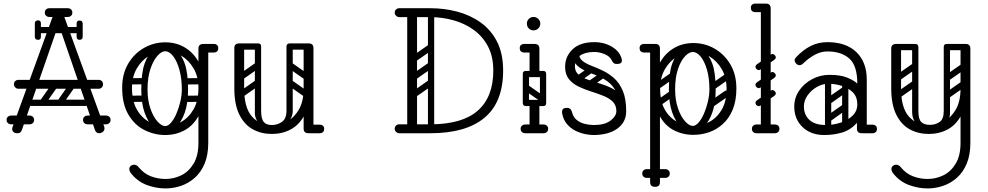

<svg xmlns="http://www.w3.org/2000/svg" viewBox="-20 -746 5531 1075"><path d="M536 0Q529 0 522.5 -3.5Q516 -7 512 -17L324 -564Q320 -578 317 -583Q314 -588 308 -588Q300 -588 292 -564L102 -17Q96 0 79 0Q63 0 55.5 -7Q48 -14 48 -24Q48 -28 50 -34L276 -656Q278 -662 281 -662Q284 -662 295.5 -662Q307 -662 319 -662Q331 -662 333 -662Q336 -662 338 -657L563 -38Q565 -32 565 -27Q565 -14 555 -7Q545 0 536 0ZM83 -249Q73 -249 65.5 -256.5Q58 -264 58 -274Q58 -285 65.5 -292Q73 -299 83 -299H532Q543 -299 550 -292Q557 -285 557 -274Q557 -264 550 -256.5Q543 -249 532 -249ZM17 -75Q17 -86 24 -92Q31 -99 43 -99H92Q104 -99 111 -93Q118 -86 118 -75Q118 -63 111 -56Q104 -50 92 -50H43Q31 -50 24 -57Q17 -63 17 -75ZM171 -75Q171 -63 164 -57Q157 -50 145 -50H96Q85 -50 77 -56Q70 -63 70 -75Q70 -86 77 -93Q85 -99 96 -99H145Q157 -99 164 -92Q171 -86 171 -75ZM445 -75Q445 -86 452 -92Q459 -99 471 -99H520Q532 -99 539 -93Q546 -86 546 -75Q546 -63 539 -56Q532 -50 520 -50H471Q459 -50 452 -57Q445 -63 445 -75ZM599 -75Q599 -63 592 -57Q585 -50 573 -50H524Q513 -50 505 -56Q498 -63 498 -75Q498 -86 505 -93Q513 -99 524 -99H573Q585 -99 592 -92Q599 -86 599 -75ZM231 -675Q231 -687 238 -693Q245 -700 257 -700H306Q318 -700 325 -694Q332 -687 332 -675Q332 -664 325 -657Q318 -651 306 -651H257Q245 -651 238 -658Q231 -664 231 -675ZM385 -675Q385 -664 378 -658Q371 -651 359 -651H310Q299 -651 291 -657Q284 -664 284 -675Q284 -687 291 -694Q299 -700 310 -700H359Q371 -700 378 -693Q385 -687 385 -675ZM428 -577Q428 -560 411 -560H207Q190 -560 190 -577Q190 -595 206 -595H410Q428 -595 428 -577ZM425 -523Q409 -523 409 -540V-574Q409 -583 413 -587Q417 -591 426 -591Q436 -591 440 -587Q443 -584 443 -575V-541Q443 -523 425 -523ZM425 -631Q443 -631 443 -613V-579Q443 -570 440 -567Q436 -563 426 -563Q417 -563 413 -567Q409 -571 409 -580V-614Q409 -631 425 -631ZM209 -540Q209 -523 193 -523Q175 -523 175 -541V-575Q175 -584 178 -587Q182 -591 192 -591Q201 -591 205 -587Q209 -583 209 -574ZM175 -614Q175 -632 193 -632Q209 -632 209 -615V-581Q209 -572 205 -568Q201 -564 192 -564Q182 -564 178 -568Q175 -571 175 -580ZM306 -159Q293 -169 302 -182L368 -276Q377 -290 393 -279Q406 -269 397 -256L331 -162Q327 -157 320.5 -155.5Q314 -154 306 -159ZM208 -159Q195 -169 204 -182L270 -276Q279 -290 295 -279Q308 -269 299 -256L233 -162Q229 -157 222.5 -155.5Q216 -154 208 -159ZM504 -266Q504 -249 487 -249H155Q138 -249 138 -266Q138 -284 154 -284H486Q504 -284 504 -266ZM504 -170Q504 -153 487 -153H155Q138 -153 138 -170Q138 -188 154 -188H486Q504 -188 504 -170Z M907 309Q854 309 802.5 290Q751 271 714 225Q704 212 704 200Q704 189 713 182Q721 176 730 176Q746 176 758 192Q787 227 826 241.5Q865 256 907 256Q953 256 995 235.5Q1037 215 1064 170Q1091 125 1091 54V-474Q1091 -500 1119 -500Q1146 -500 1146 -474V54Q1146 122 1125.5 170.5Q1105 219 1070.5 249.5Q1036 280 993.5 294.5Q951 309 907 309ZM905 10Q845 10 789.5 -17.5Q734 -45 699 -104Q664 -163 664 -255Q664 -333 698 -390Q732 -447 787 -478Q842 -509 905 -509Q969 -509 1018.5 -478Q1068 -447 1097 -390Q1126 -333 1126 -255Q1126 -163 1095.5 -104Q1065 -45 1015 -17.5Q965 10 905 10ZM905 -40Q951 -40 993.5 -63Q1036 -86 1063.5 -133.5Q1091 -181 1091 -254Q1091 -316 1064.5 -362Q1038 -408 996 -433.5Q954 -459 905 -459Q857 -459 814.5 -433.5Q772 -408 745.5 -362Q719 -316 719 -254Q719 -181 746 -133.5Q773 -86 816 -63Q859 -40 905 -40ZM1092 -476Q1092 -481 1095 -486Q1098 -491 1102 -495Q1104 -497 1109.5 -498.5Q1115 -500 1126 -500H1177Q1189 -500 1196 -493Q1202 -488 1202 -476Q1202 -465 1196 -459Q1189 -452 1177 -452H1126Q1105 -452 1101 -459Q1094 -463 1092 -476ZM999 -193Q1001 -210 1016 -210L1110 -211Q1128 -209 1128 -193Q1128 -174 1112 -176L1017 -175Q1010 -175 1004.5 -179.5Q999 -184 999 -193ZM1006 -291Q1008 -308 1023 -308L1117 -309Q1135 -307 1135 -291Q1135 -272 1119 -274L1024 -273Q1017 -273 1011.5 -277.5Q1006 -282 1006 -291ZM673 -193Q675 -212 690 -210L784 -211Q802 -209 802 -193Q802 -174 786 -176L691 -175Q684 -175 678.5 -179.5Q673 -184 673 -193ZM673 -291Q675 -310 690 -308L784 -309Q802 -307 802 -291Q802 -272 786 -274L691 -273Q684 -273 678.5 -277.5Q673 -282 673 -291ZM902 -6Q868 -8 838 -35.5Q808 -63 789.5 -115.5Q771 -168 771 -244Q771 -337 789.5 -389.5Q808 -442 838 -463.5Q868 -485 902 -485L905 -459Q884 -459 861 -433Q838 -407 822 -359.5Q806 -312 806 -245Q806 -185 822 -138.5Q838 -92 861.5 -66Q885 -40 905 -40ZM902 -6 905 -40Q921 -40 937.5 -59Q954 -78 967.5 -109Q981 -140 989.5 -176Q998 -212 998 -245Q998 -307 984.5 -355.5Q971 -404 949.5 -431.5Q928 -459 905 -459L902 -485Q936 -485 966 -463.5Q996 -442 1014.5 -389.5Q1033 -337 1033 -244Q1033 -168 1014.5 -115.5Q996 -63 966 -35.5Q936 -8 902 -6Z M1502 4Q1443 4 1395.5 -22Q1348 -48 1320 -104.5Q1292 -161 1292 -251H1347Q1347 -144 1389.5 -95Q1432 -46 1502 -46Q1548 -46 1588.5 -67.5Q1629 -89 1654.5 -134.5Q1680 -180 1680 -251H1715Q1715 -161 1686 -104.5Q1657 -48 1609 -22Q1561 4 1502 4ZM1320 -225Q1292 -225 1292 -251V-477Q1292 -503 1320 -503Q1347 -503 1347 -477V-251Q1347 -225 1320 -225ZM1708 0Q1680 0 1680 -26V-477Q1680 -503 1708 -503Q1735 -503 1735 -477V-26Q1735 0 1708 0ZM1685 -24Q1685 -29 1688 -34Q1691 -39 1695 -43Q1697 -45 1702.5 -46.5Q1708 -48 1719 -48H1770Q1782 -48 1789 -41Q1795 -36 1795 -24Q1795 -13 1789 -7Q1782 0 1770 0H1719Q1698 0 1694 -7Q1687 -11 1685 -24ZM1425 -503Q1442 -503 1442 -486V-124Q1442 -107 1425 -107Q1407 -107 1407 -123V-485Q1407 -503 1425 -503ZM1502 -46Q1534 -46 1559 -64Q1584 -82 1584 -127V-222H1619V-124Q1619 -94 1601 -72.5Q1583 -51 1553.5 -39Q1524 -27 1491 -27ZM1502 -46 1512 -27Q1463 -27 1435 -52Q1407 -77 1407 -114V-222H1442V-127Q1442 -82 1456 -64Q1470 -46 1502 -46ZM1724 -486Q1724 -468 1706 -468H1603Q1585 -468 1585 -486Q1585 -503 1604 -503H1707Q1724 -503 1724 -486ZM1440 -486Q1440 -468 1422 -468H1319Q1301 -468 1301 -486Q1301 -503 1320 -503H1423Q1440 -503 1440 -486ZM1709 -305Q1699 -292 1686 -301L1592 -367Q1578 -376 1589 -392Q1599 -405 1612 -396L1706 -330Q1711 -326 1712.5 -319.5Q1714 -313 1709 -305ZM1709 -207Q1699 -194 1686 -203L1592 -269Q1578 -278 1589 -294Q1599 -307 1612 -298L1706 -232Q1711 -228 1712.5 -221.5Q1714 -215 1709 -207ZM1602 -503Q1619 -503 1619 -486V-154Q1619 -137 1602 -137Q1584 -137 1584 -153V-485Q1584 -503 1602 -503ZM1698 -503Q1715 -503 1715 -486V-154Q1715 -137 1698 -137Q1680 -137 1680 -153V-485Q1680 -503 1698 -503ZM1349 -308Q1334 -297 1325 -311Q1321 -316 1320.5 -323Q1320 -330 1328 -336L1405 -390Q1420 -400 1430 -386Q1434 -380 1433.5 -373.5Q1433 -367 1426 -362ZM1349 -210Q1334 -199 1325 -213Q1321 -218 1320.5 -225Q1320 -232 1328 -238L1405 -292Q1420 -302 1430 -288Q1434 -282 1433.5 -275.5Q1433 -269 1426 -264Z M2215 0Q2205 0 2197.5 -7.5Q2190 -15 2190 -25Q2190 -36 2197.5 -43Q2205 -50 2215 -50H2390Q2568 -50 2655 -126.5Q2742 -203 2742 -351Q2742 -429 2712.5 -485.5Q2683 -542 2632.5 -578.5Q2582 -615 2519 -632.5Q2456 -650 2390 -650H2216Q2206 -650 2198 -657.5Q2190 -665 2190 -675Q2190 -686 2197.5 -693Q2205 -700 2215 -700H2390Q2467 -700 2539.5 -681Q2612 -662 2670.5 -620.5Q2729 -579 2763 -512.5Q2797 -446 2797 -351Q2797 -174 2693 -87Q2589 0 2390 0ZM2287 0Q2260 0 2260 -26V-674Q2260 -700 2287 -700Q2315 -700 2315 -676V-28Q2315 -16 2308 -8Q2301 0 2287 0ZM2393 -27Q2376 -27 2376 -44V-656Q2376 -673 2393 -673Q2411 -673 2411 -657V-45Q2411 -27 2393 -27ZM2309 -204Q2296 -195 2286 -208Q2275 -224 2289 -233L2383 -299Q2396 -308 2406 -295Q2417 -280 2404 -270ZM2297 -77Q2280 -77 2280 -94V-616Q2280 -633 2297 -633Q2315 -633 2315 -617V-95Q2315 -77 2297 -77ZM2309 -403Q2296 -394 2286 -407Q2275 -423 2289 -432L2383 -498Q2396 -507 2406 -494Q2417 -479 2404 -469ZM2309 -302Q2296 -293 2286 -306Q2275 -322 2289 -331L2383 -397Q2396 -406 2406 -393Q2417 -378 2404 -368Z M2915 -452Q2903 -452 2896 -459Q2890 -465 2890 -476Q2890 -488 2896 -493Q2903 -500 2915 -500H2966Q2977 -500 2983 -498.5Q2989 -497 2990 -495Q2998 -487 2998 -476Q2997 -465 2991 -459Q2988 -456 2982.5 -454Q2977 -452 2966 -452ZM2907 -170Q2907 -187 2924 -187H3021Q3038 -187 3038 -170Q3038 -152 3022 -152H2924Q2917 -152 2912 -156.5Q2907 -161 2907 -170ZM2972 -3Q2945 -3 2945 -29V-158Q2945 -184 2972 -184Q3000 -184 3000 -158V-29Q3000 -3 2972 -3ZM2972 -314Q2945 -314 2945 -340V-474Q2945 -500 2972 -500Q3000 -500 3000 -474V-340Q3000 -314 2972 -314ZM2907 -332Q2907 -349 2924 -349H3021Q3038 -349 3038 -332Q3038 -314 3022 -314H2924Q2917 -314 2912 -318.5Q2907 -323 2907 -332ZM2912 -267Q2922 -280 2935 -271L3029 -205Q3043 -196 3032 -180Q3022 -167 3009 -176L2915 -242Q2910 -246 2908.5 -253Q2907 -260 2912 -267ZM3020 -153Q3003 -153 3003 -170V-326Q3003 -343 3020 -343Q3038 -343 3038 -327V-171Q3038 -153 3020 -153ZM2924 -153Q2907 -153 2907 -170V-326Q2907 -343 2924 -343Q2942 -343 2942 -327V-171Q2942 -153 2924 -153ZM2895 -25Q2895 -36 2902 -42Q2909 -49 2921 -49H2970Q2982 -49 2989 -43Q2996 -36 2996 -25Q2996 -13 2989 -6Q2982 0 2970 0H2921Q2909 0 2902 -7Q2895 -13 2895 -25ZM3049 -25Q3049 -13 3042 -7Q3035 0 3023 0H2974Q2963 0 2955 -6Q2948 -13 2948 -25Q2948 -36 2955 -43Q2963 -49 2974 -49H3023Q3035 -49 3042 -42Q3049 -36 3049 -25ZM2967 -576Q2951 -576 2940.5 -587Q2930 -598 2930 -614Q2930 -629 2940.5 -640Q2951 -651 2967 -651Q2983 -651 2994 -640Q3005 -629 3005 -614Q3005 -598 2994 -587Q2983 -576 2967 -576Z M3301 10Q3282 10 3255 4.5Q3228 -1 3201 -14.5Q3174 -28 3153.5 -52.5Q3133 -77 3127 -114Q3127 -116 3127 -117.5Q3127 -119 3127 -120Q3127 -142 3152 -142H3155Q3177 -142 3183 -117Q3190 -89 3210 -73.5Q3230 -58 3256 -52Q3282 -46 3305 -46Q3366 -46 3398.5 -71Q3431 -96 3431 -124Q3431 -157 3410.5 -177Q3390 -197 3357 -210Q3324 -223 3287.5 -234.5Q3251 -246 3218 -262Q3185 -278 3164.5 -304Q3144 -330 3144 -372Q3144 -430 3186 -470Q3228 -510 3307 -510Q3364 -510 3407.5 -483.5Q3451 -457 3461 -415Q3462 -413 3462 -408Q3462 -388 3437 -388H3432Q3421 -388 3415 -394Q3409 -400 3404 -410Q3394 -431 3365 -443Q3336 -455 3307 -455Q3256 -455 3227.5 -434.5Q3199 -414 3199 -374Q3199 -345 3219.5 -328Q3240 -311 3273 -299.5Q3306 -288 3342.5 -277Q3379 -266 3412 -248.5Q3445 -231 3465.5 -201.5Q3486 -172 3486 -123Q3486 -62 3436.5 -26Q3387 10 3301 10ZM3451 -123Q3451 -189 3432 -228Q3413 -267 3383 -289Q3353 -311 3319 -324Q3285 -337 3255 -350.5Q3225 -364 3206 -385Q3187 -406 3187 -445L3222 -447Q3222 -421 3241 -405.5Q3260 -390 3290 -378.5Q3320 -367 3354 -351Q3388 -335 3418 -308.5Q3448 -282 3467 -237.5Q3486 -193 3486 -123ZM3300 -363Q3306 -356 3304 -349.5Q3302 -343 3296 -339L3236 -297Q3221 -287 3210 -300Q3200 -313 3215 -325L3275 -367Q3289 -377 3300 -363ZM3371 -337Q3376 -330 3374.5 -323.5Q3373 -317 3366 -313L3306 -271Q3292 -261 3281 -274Q3270 -288 3286 -299L3346 -341Q3359 -351 3371 -337Z M3862 -505Q3926 -505 3980.5 -474Q4035 -443 4069 -386Q4103 -329 4103 -251Q4103 -182 4082.5 -132.5Q4062 -83 4027 -51.5Q3992 -20 3949.5 -5.5Q3907 9 3862 9Q3802 9 3751.5 -17.5Q3701 -44 3671 -101.5Q3641 -159 3641 -251Q3641 -329 3670 -386Q3699 -443 3749 -474Q3799 -505 3862 -505ZM3862 -455Q3814 -455 3771.5 -429.5Q3729 -404 3702.5 -358Q3676 -312 3676 -250Q3676 -177 3703 -131Q3730 -85 3773 -63Q3816 -41 3862 -41Q3908 -41 3950.5 -63Q3993 -85 4020.5 -131Q4048 -177 4048 -250Q4048 -312 4021.5 -358Q3995 -404 3953 -429.5Q3911 -455 3862 -455ZM3648 -500Q3675 -500 3675 -474V274Q3675 300 3648 300Q3620 300 3620 274V-474Q3620 -500 3648 -500ZM3671 -476Q3669 -463 3662 -459Q3658 -452 3637 -452H3586Q3574 -452 3567 -459Q3561 -465 3561 -476Q3561 -488 3567 -493Q3574 -500 3586 -500H3637Q3648 -500 3654 -498.5Q3660 -497 3661 -495Q3665 -491 3668 -486Q3671 -481 3671 -476ZM3856 -7Q3822 -9 3792 -36.5Q3762 -64 3743.5 -116.5Q3725 -169 3725 -245Q3725 -338 3743.5 -389Q3762 -440 3792 -460.5Q3822 -481 3856 -481L3859 -455Q3838 -455 3815 -430.5Q3792 -406 3776 -359.5Q3760 -313 3760 -246Q3760 -186 3776 -139.5Q3792 -93 3815.5 -67Q3839 -41 3859 -41ZM3856 -7 3859 -41Q3875 -41 3891.5 -60Q3908 -79 3921.5 -110Q3935 -141 3943.5 -177Q3952 -213 3952 -246Q3952 -308 3938.5 -355Q3925 -402 3903.5 -428.5Q3882 -455 3859 -455L3856 -481Q3890 -481 3920 -460.5Q3950 -440 3968.5 -389Q3987 -338 3987 -245Q3987 -169 3968.5 -116.5Q3950 -64 3920 -36.5Q3890 -9 3856 -7ZM3576 225Q3576 214 3583 208Q3590 201 3602 201H3651Q3663 201 3670 207Q3677 214 3677 225Q3677 237 3670 244Q3663 250 3651 250H3602Q3590 250 3583 243Q3576 237 3576 225ZM3730 225Q3730 237 3723 243Q3716 250 3704 250H3655Q3644 250 3636 244Q3629 237 3629 225Q3629 214 3636 207Q3644 201 3655 201H3704Q3716 201 3723 208Q3730 214 3730 225ZM3672 -250Q3657 -239 3648 -253Q3644 -258 3643.5 -265Q3643 -272 3651 -278L3728 -332Q3743 -342 3753 -328Q3757 -322 3756.5 -315.5Q3756 -309 3749 -304ZM3674 -153Q3659 -142 3650 -156Q3646 -161 3645.5 -168Q3645 -175 3653 -181L3730 -235Q3745 -245 3755 -231Q3759 -225 3758.5 -218.5Q3758 -212 3751 -207ZM3986 -250Q3971 -239 3962 -253Q3958 -258 3957.5 -265Q3957 -272 3965 -278L4042 -332Q4057 -342 4067 -328Q4071 -322 4070.5 -315.5Q4070 -309 4063 -304ZM3980 -153Q3965 -142 3956 -156Q3952 -161 3951.5 -168Q3951 -175 3959 -181L4036 -235Q4051 -245 4061 -231Q4065 -225 4064.5 -218.5Q4064 -212 4057 -207Z M4267 0Q4240 0 4240 -26V-700Q4240 -726 4267 -726Q4295 -726 4295 -700V-26Q4295 0 4267 0ZM4294 -702Q4292 -689 4285 -685Q4281 -678 4260 -678H4209Q4197 -678 4190 -685Q4184 -691 4184 -702Q4184 -714 4190 -719Q4197 -726 4209 -726H4260Q4271 -726 4277 -724.5Q4283 -723 4284 -721Q4288 -717 4291 -712Q4294 -707 4294 -702ZM4190 -25Q4190 -36 4197 -42Q4204 -49 4216 -49H4265Q4277 -49 4284 -43Q4291 -36 4291 -25Q4291 -13 4284 -6Q4277 0 4265 0H4216Q4204 0 4197 -7Q4190 -13 4190 -25ZM4344 -25Q4344 -13 4337 -7Q4330 0 4318 0H4269Q4258 0 4250 -6Q4243 -13 4243 -25Q4243 -36 4250 -43Q4258 -49 4269 -49H4318Q4330 -49 4337 -42Q4344 -36 4344 -25ZM4238 -357Q4231 -352 4224.5 -354Q4218 -356 4213 -362Q4209 -369 4210 -375Q4211 -381 4218 -386L4295 -440Q4303 -446 4309.5 -443Q4316 -440 4320 -435Q4325 -428 4323.5 -422Q4322 -416 4315 -411ZM4238 -155Q4231 -150 4224.5 -152Q4218 -154 4213 -160Q4209 -167 4210 -173Q4211 -179 4218 -184L4295 -238Q4303 -244 4309.5 -241Q4316 -238 4320 -233Q4325 -226 4323.5 -220Q4322 -214 4315 -209ZM4238 -256Q4231 -251 4224.5 -253Q4218 -255 4213 -261Q4209 -268 4210 -274Q4211 -280 4218 -285L4295 -339Q4303 -345 4309.5 -342Q4316 -339 4320 -334Q4325 -327 4323.5 -321Q4322 -315 4315 -310Z M4780 -24Q4780 -29 4783 -34Q4786 -39 4790 -43Q4792 -45 4797.5 -46.5Q4803 -48 4814 -48H4865Q4877 -48 4884 -41Q4890 -36 4890 -24Q4890 -13 4884 -7Q4877 0 4865 0H4814Q4793 0 4789 -7Q4782 -11 4780 -24ZM4595 10Q4520 10 4473.5 -34.5Q4427 -79 4427 -149Q4427 -198 4454 -238Q4481 -278 4526.5 -302.5Q4572 -327 4625 -327Q4686 -327 4724.5 -311Q4763 -295 4780 -278Q4780 -379 4735 -418.5Q4690 -458 4613 -458Q4576 -458 4542.5 -439.5Q4509 -421 4487 -400Q4476 -389 4469.5 -385Q4463 -381 4457 -381Q4444 -381 4435 -393Q4429 -401 4429 -409Q4429 -417 4437 -425Q4476 -467 4519 -488.5Q4562 -510 4613 -510Q4717 -510 4775 -454Q4833 -398 4833 -300V-26Q4833 0 4805 0Q4778 0 4778 -26V-58Q4742 -18 4695 -4Q4648 10 4595 10ZM4605 -46Q4645 -46 4685.5 -59Q4726 -72 4753 -98Q4780 -124 4780 -161Q4780 -204 4755 -229Q4730 -254 4692.5 -265.5Q4655 -277 4618 -277Q4585 -277 4553.5 -259Q4522 -241 4501.5 -212Q4481 -183 4481 -150Q4481 -104 4511.5 -75Q4542 -46 4605 -46ZM4612 -78Q4602 -93 4616 -102L4693 -156Q4708 -166 4717 -152Q4728 -137 4714 -128L4637 -73Q4631 -69 4624 -70Q4617 -71 4612 -78ZM4612 -176Q4602 -191 4616 -200L4693 -254Q4708 -264 4717 -250Q4728 -235 4714 -226L4637 -171Q4631 -167 4624 -168Q4617 -169 4612 -176ZM4712 -17Q4695 -17 4695 -34V-287Q4695 -304 4712 -304Q4730 -304 4730 -288V-35Q4730 -17 4712 -17ZM4616 -17Q4599 -17 4599 -34V-287Q4599 -304 4616 -304Q4634 -304 4634 -288V-35Q4634 -17 4616 -17Z M5174 309Q5121 309 5069.5 290Q5018 271 4981 225Q4971 212 4971 200Q4971 189 4980 182Q4988 176 4997 176Q5013 176 5025 192Q5054 227 5093 241.5Q5132 256 5174 256Q5220 256 5262 235.5Q5304 215 5331 170Q5358 125 5358 54V-474Q5358 -500 5386 -500Q5413 -500 5413 -474V54Q5413 122 5392.5 170.5Q5372 219 5337.5 249.5Q5303 280 5260.5 294.5Q5218 309 5174 309ZM5180 4Q5121 4 5073.5 -22Q5026 -48 4998 -104.5Q4970 -161 4970 -251H5025Q5025 -144 5067.5 -95Q5110 -46 5180 -46Q5226 -46 5266.5 -67.5Q5307 -89 5332.5 -134.5Q5358 -180 5358 -251H5393Q5393 -161 5364 -104.5Q5335 -48 5287 -22Q5239 4 5180 4ZM4998 -225Q4970 -225 4970 -251V-474Q4970 -500 4998 -500Q5025 -500 5025 -474V-251Q5025 -225 4998 -225ZM5104 -500Q5122 -500 5122 -482V-120Q5122 -104 5104 -104Q5087 -104 5087 -121V-483Q5087 -500 5104 -500ZM5281 -500Q5299 -500 5299 -482V-120Q5299 -104 5281 -104Q5264 -104 5264 -121V-483Q5264 -500 5281 -500ZM5186 -47 5197 -28Q5087 -28 5087 -121V-219H5122V-124Q5122 -79 5138 -63Q5154 -47 5186 -47ZM5186 -47Q5218 -47 5241 -63Q5264 -79 5264 -124V-219H5299V-111Q5299 -74 5262.5 -51Q5226 -28 5176 -28ZM4982 -483Q4982 -500 4999 -500H5102Q5121 -500 5121 -483Q5121 -465 5103 -465H5000Q4982 -465 4982 -483ZM5266 -483Q5266 -500 5283 -500H5386Q5405 -500 5405 -483Q5405 -465 5387 -465H5284Q5266 -465 5266 -483ZM5027 -303Q5012 -292 5003 -306Q4999 -311 4998.5 -318Q4998 -325 5006 -331L5083 -385Q5098 -395 5108 -381Q5112 -375 5111.5 -368.5Q5111 -362 5104 -357ZM5027 -205Q5012 -194 5003 -208Q4999 -213 4998.5 -220Q4998 -227 5006 -233L5083 -287Q5098 -297 5108 -283Q5112 -277 5111.5 -270.5Q5111 -264 5104 -259ZM5304 -303Q5289 -292 5280 -306Q5276 -311 5275.5 -318Q5275 -325 5283 -331L5360 -385Q5375 -395 5385 -381Q5389 -375 5388.5 -368.5Q5388 -362 5381 -357ZM5304 -205Q5289 -194 5280 -208Q5276 -213 5275.5 -220Q5275 -227 5283 -233L5360 -287Q5375 -297 5385 -283Q5389 -277 5388.5 -270.5Q5388 -264 5381 -259Z"/></svg>

Font: Agu Display
Style: Regular
Weight: 400
Designer: Oluwaseun Badejo
Version: Version 1.103